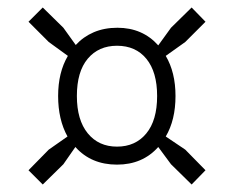

<svg xmlns="http://www.w3.org/2000/svg" viewBox="-20 -626 625 512"><path d="M56 -172 110 -227 160 -262Q135 -307 135 -370Q135 -433 161 -477L110 -514L56 -568L94 -606L149 -552L182 -506Q202 -528 230 -540Q258 -552 293 -552Q360 -552 402 -505L436 -552L491 -606L528 -568L474 -514L422 -477Q448 -433 448 -370Q448 -306 422 -262L474 -227L528 -172L491 -134L436 -188L402 -234Q360 -187 292 -187Q223 -187 181 -234L149 -188L94 -134ZM185 -370Q185 -306 214 -270.5Q243 -235 292 -235Q341 -235 370 -270Q399 -305 399 -370Q399 -434 370.5 -469Q342 -504 292 -504Q243 -504 214 -469.5Q185 -435 185 -370Z"/></svg>

Font: Encode Sans Narrow
Style: Light
Weight: 300
Designer: Pablo Impallari, Andres Torresi
Foundry: Pablo Impallari, Andres Torresi
Version: Version 1.000; ttfautohint (v1.00) -l 8 -r 50 -G 200 -x 14 -